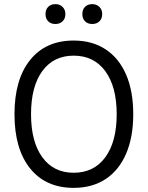

<svg xmlns="http://www.w3.org/2000/svg" viewBox="-20 -892 714 928"><path d="M336 16Q201 16 125.5 -78Q50 -172 50 -340Q50 -508 125.5 -602Q201 -696 336 -696Q426 -696 490.5 -653.5Q555 -611 589.5 -531.5Q624 -452 624 -340Q624 -229 589.5 -149Q555 -69 490.5 -26.5Q426 16 336 16ZM336 -57Q434 -57 489 -132Q544 -207 544 -340Q544 -473 489 -548Q434 -623 336 -623Q239 -623 184.5 -548.5Q130 -474 130 -340Q130 -207 184.5 -132Q239 -57 336 -57ZM426 -776Q404 -776 391 -789Q378 -802 378 -824Q378 -846 391 -859Q404 -872 426 -872Q447 -872 460.5 -858.5Q474 -845 474 -824Q474 -802 460.5 -789Q447 -776 426 -776ZM248 -776Q226 -776 213 -789Q200 -802 200 -824Q200 -846 213 -859Q226 -872 248 -872Q269 -872 282.5 -858.5Q296 -845 296 -824Q296 -802 282.5 -789Q269 -776 248 -776Z"/></svg>

Font: Imprima
Style: Regular
Weight: 400
Designer: Eduardo Tunni
Foundry: Eduardo Tunni
Version: Version 1.002; ttfautohint (v1.8.4.7-5d5b);gftools[0.9.23]